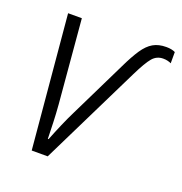

<svg xmlns="http://www.w3.org/2000/svg" viewBox="-103 -630 686 722"><g transform="rotate(20 239.5 -269.5)"><path d="M100 0 52 -532H107L136 -197Q139 -159 140 -128.5Q141 -98 142 -62H145Q158 -95 172 -127.5Q186 -160 200 -188L310 -413Q332 -459 350.5 -486.5Q369 -514 390.5 -526.5Q412 -539 443 -539Q465 -539 479 -532V-487Q473 -490 465 -492Q457 -494 447 -494Q421 -494 404 -474Q387 -454 361 -401L164 0Z"/></g></svg>

Font: Noto Sans SemiCondensed Light
Style: Italic
Weight: 300
Width: 4
Italic angle: -12°
Designer: Monotype Design Team
Foundry: Monotype Imaging Inc.
Version: Version 2.013; ttfautohint (v1.8.4.7-5d5b)